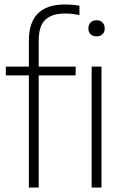

<svg xmlns="http://www.w3.org/2000/svg" viewBox="-20 -838 550 858"><path d="M109 0V-501H6V-540.5H109V-656Q109 -818 269.5 -818Q284.5 -818 301.8 -816.8Q319 -815.5 335 -812.5V-771Q318.5 -774 303 -775.8Q287.5 -777.5 269.5 -777.5Q212 -777.5 182.5 -749.8Q153 -722 153 -657V-540.5H318V-501H153V0ZM411.5 -675.5Q395 -675.5 385 -685Q375 -694.5 375 -711Q375 -727.5 385 -737.5Q395 -747.5 411.5 -747.5Q428 -747.5 438 -737.5Q448 -727.5 448 -711Q448 -694.5 438 -685Q428 -675.5 411.5 -675.5ZM389.5 0V-540.5H433.5V0Z"/></svg>

Font: Encode Sans SemiCondensed SemiCondensed ExtraLight
Style: Regular
Weight: 200
Width: 4
Designer: Multiple Designers
Foundry: Impallari Type
Version: Version 3.000; ttfautohint (v1.8.3) -l 8 -r 50 -G 200 -x 14 